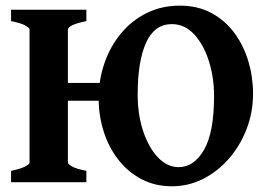

<svg xmlns="http://www.w3.org/2000/svg" viewBox="-20 -650 957 685"><path d="M593.3 14.6Q532.7 14.6 484.4 -11Q436 -36.6 401.9 -80.6Q367.7 -124.5 349.9 -180.9Q332 -237.3 332 -298.8Q332 -365.2 352.8 -425Q373.5 -484.9 411.9 -531Q450.2 -577.1 503.4 -603.5Q556.6 -629.9 621.6 -629.9Q685.5 -629.9 734.4 -603.5Q783.2 -577.1 816.2 -532.5Q849.1 -487.8 866 -431.6Q882.8 -375.5 882.8 -315.9Q882.8 -249.5 859.9 -189.9Q836.9 -130.4 796.9 -84.2Q756.8 -38.1 704.6 -11.7Q652.3 14.6 593.3 14.6ZM19.5 0V-40.5Q52.7 -47.4 69.1 -55.7Q85.4 -64 85.4 -70.3V-544.4Q85.4 -550.3 70.1 -559.1Q54.7 -567.9 19.5 -574.7V-615.2H288.1V-574.7Q222.2 -561 222.2 -544.4V-70.3Q222.2 -64.5 237.3 -55.9Q252.4 -47.4 288.1 -40.5V0ZM208.5 -290.5V-354H373.5V-290.5ZM617.2 -53.7Q672.4 -53.7 708 -115.7Q743.7 -177.7 743.7 -307.1Q743.7 -374.5 724.9 -433.1Q706.1 -491.7 672.4 -527.8Q638.7 -564 592.8 -564Q531.7 -564 501.5 -498.3Q471.2 -432.6 471.2 -313Q471.2 -240.2 491 -181.4Q510.7 -122.6 543.9 -88.1Q577.1 -53.7 617.2 -53.7Z"/></svg>

Font: Gentium Book Plus
Style: Bold
Weight: 700
Designer: Victor Gaultney, Annie Olsen, Iska Routamaa, Becca Hirsbrunner
Foundry: SIL International
Version: Version 6.101